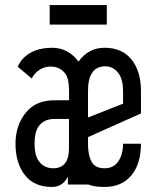

<svg xmlns="http://www.w3.org/2000/svg" viewBox="-20 -738 626 768"><path d="M178.7 -639.6V-717.8H407.2V-639.6ZM543.9 -163.1Q543.5 -80.6 504.4 -35.2Q465.8 9.8 397.9 9.8Q356 9.8 333.5 0H251.5V-31.2Q230.5 9.8 188 9.8Q118.2 9.8 81.5 -35.2Q42 -83.5 42 -163.6Q42 -238.3 85.4 -290Q124.5 -336.9 197.8 -336.9H256.3V-374Q256.3 -422.9 241.2 -443.4Q220.7 -471.2 183.6 -471.7Q146 -471.7 120.1 -443.4Q110.4 -432.6 107.4 -423.8L50.8 -471.2Q60.1 -490.7 71.3 -502.9Q112.3 -546.9 188 -546.9Q252.9 -546.9 293.9 -491.7Q334 -546.9 397.9 -546.9Q466.8 -546.9 504.4 -502Q543.9 -454.6 543.9 -373.5V-284.2L332 -189.5V-163.1Q332 -119.6 344.7 -93.8Q358.9 -64.9 397.9 -64.9Q435.5 -64.9 454.1 -93.8Q472.2 -122.1 472.2 -163.1ZM332 -268.1 472.2 -323.2V-373.5Q472.2 -418 456.1 -441.9Q435.5 -472.7 400.4 -472.7Q365.7 -472.7 348.1 -446.3Q332 -421.9 332 -373.5ZM255.9 -262.2H197.8Q154.3 -262.2 133.8 -231.4Q118.2 -208 118.2 -163.6Q118.2 -118.7 133.8 -95.7Q153.8 -65.4 192.4 -64.9Q255.9 -64.9 255.9 -144.5Z"/></svg>

Font: Consola Mono
Style: Book
Weight: 400
Monospace: yes
Designer: Wojciech Kalinowski "wmk69" (wmk69@o2.pl)
Foundry: Wojciech Kalinowski "wmk69" (wmk69@o2.pl)
Version: Version 2.1.0